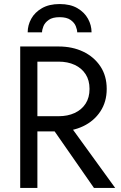

<svg xmlns="http://www.w3.org/2000/svg" viewBox="-20 -930 600 950"><path d="M205 -345 445 0H550L300 -345ZM80 -700V0H165V-700ZM127 -625H270Q315 -625 349.5 -609Q384 -593 403.5 -563Q423 -533 423 -490Q423 -447 403.5 -417Q384 -387 349.5 -371Q315 -355 270 -355H127V-280H270Q338 -280 391.5 -305.5Q445 -331 476.5 -378.5Q508 -426 508 -490Q508 -555 476.5 -602Q445 -649 391.5 -674.5Q338 -700 270 -700H127ZM117 -770Q117 -805 134.5 -837Q152 -869 187.5 -889.5Q223 -910 275 -910Q328 -910 363 -889.5Q398 -869 415.5 -837Q433 -805 433 -770H362Q362 -783 355 -800.5Q348 -818 329 -831.5Q310 -845 275 -845Q240 -845 221 -831.5Q202 -818 195 -800.5Q188 -783 188 -770Z"/></svg>

Font: Glinicke Jost Regular
Style: Regular
Weight: 400
Version: Version 3.710